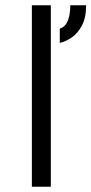

<svg xmlns="http://www.w3.org/2000/svg" viewBox="-20 -709 347 729"><path d="M101 0V-689H173V0ZM207 -546V-600Q226 -607 234 -623Q242 -639 244.5 -657Q247 -675 247 -689H307Q307 -642 291 -612Q275 -582 252 -566.5Q229 -551 207 -546Z"/></svg>

Font: Maven Pro VF Beta
Style: Regular
Weight: 400
Designer: Joe Prince
Foundry: Joe Prince
Version: Version 2.002